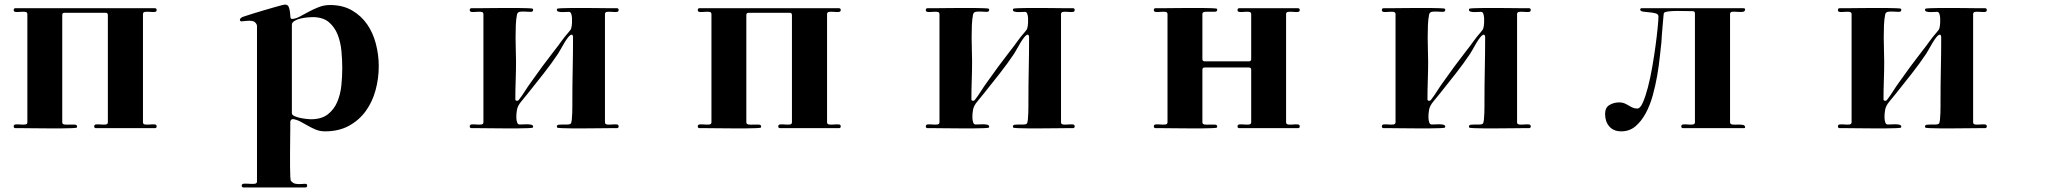

<svg xmlns="http://www.w3.org/2000/svg" viewBox="-20 -569 9040 842"><path d="M253 -33Q253 -24 263 -23Q273 -22 285.5 -22.5Q298 -23 308 -22.5Q318 -22 318 -14Q318 -11 316 -9Q314 -8 295.5 -7Q277 -6 250 -6Q223 -6 191 -6Q159 -6 130 -6.5Q101 -7 78.5 -7Q56 -7 48 -7Q40 -7 40 -15Q40 -23 49.5 -23.5Q59 -24 70 -23Q81 -22 90.5 -23Q100 -24 100 -33V-507Q100 -516 90.5 -517Q81 -518 70 -517Q59 -516 49.5 -516.5Q40 -517 40 -525Q40 -533 48 -533H659Q667 -533 667 -525Q667 -517 657.5 -516.5Q648 -516 637 -517Q626 -518 616.5 -517Q607 -516 607 -507V-33Q607 -24 616.5 -23Q626 -22 637 -23Q648 -24 657.5 -23.5Q667 -23 667 -15Q667 -7 659 -7H401Q393 -7 393 -15Q393 -23 402.5 -23.5Q412 -24 423 -23Q434 -22 443.5 -23Q453 -24 453 -33V-503Q453 -513 443 -513H263Q253 -513 253 -503Z M1257 -44 1256 -43 1253 -36Q1253 -28 1253 -6.5Q1253 15 1252.5 43Q1252 71 1252 102Q1252 133 1252 159.5Q1252 186 1253 203.5Q1254 221 1255 223Q1264 235 1276.5 237Q1289 239 1300 238Q1311 237 1319 237Q1327 237 1327 245Q1327 253 1319 253H1048Q1040 253 1040 245Q1040 237 1050.5 236.5Q1061 236 1073.5 237Q1086 238 1096.5 237Q1107 236 1107 227V-456L1105 -463Q1098 -475 1086 -477Q1074 -479 1062 -477.5Q1050 -476 1041 -475.5Q1032 -475 1032 -482Q1032 -486 1035.5 -489Q1039 -492 1042 -494Q1044 -495 1058.5 -499.5Q1073 -504 1093 -510.5Q1113 -517 1136 -523.5Q1159 -530 1179 -536Q1199 -542 1213 -545.5Q1227 -549 1229 -549Q1242 -549 1246 -539Q1250 -529 1251.5 -517.5Q1253 -506 1253.5 -496Q1254 -486 1260 -486Q1275 -486 1293 -495.5Q1311 -505 1332 -516.5Q1353 -528 1377 -537.5Q1401 -547 1427 -547Q1483 -547 1523.5 -523.5Q1564 -500 1590 -462.5Q1616 -425 1628.5 -376.5Q1641 -328 1641 -279Q1641 -225 1627 -173.5Q1613 -122 1584 -82Q1555 -42 1510.5 -17.5Q1466 7 1406 7Q1383 7 1365 -0.5Q1347 -8 1330.5 -17.5Q1314 -27 1298 -35.5Q1282 -44 1264 -47ZM1260 -73Q1260 -65 1271 -60Q1282 -55 1296 -52Q1310 -49 1323.5 -47.5Q1337 -46 1343 -46Q1390 -46 1417.5 -67.5Q1445 -89 1459 -122Q1473 -155 1477 -194.5Q1481 -234 1481 -270Q1481 -304 1477.5 -343.5Q1474 -383 1461 -416.5Q1448 -450 1422 -472Q1396 -494 1350 -494Q1342 -494 1327 -492.5Q1312 -491 1297 -487.5Q1282 -484 1271 -477Q1260 -470 1260 -460Z M2100 -507Q2100 -516 2090.5 -517Q2081 -518 2070 -517Q2059 -516 2049.5 -516.5Q2040 -517 2040 -525Q2040 -533 2048 -533Q2056 -533 2078.5 -533Q2101 -533 2130 -533.5Q2159 -534 2191 -534Q2223 -534 2250 -534Q2277 -534 2295.5 -533Q2314 -532 2316 -531Q2318 -529 2318 -526Q2318 -517 2307.5 -517Q2297 -517 2284.5 -518Q2272 -519 2260.5 -517.5Q2249 -516 2247 -504Q2243 -484 2242 -458Q2241 -432 2241 -404Q2241 -376 2242 -348.5Q2243 -321 2243 -300Q2243 -258 2241.5 -217Q2240 -176 2240 -134Q2240 -127 2247 -127Q2253 -127 2256 -132Q2270 -150 2282.5 -170Q2295 -190 2309 -209Q2358 -279 2411 -347Q2427 -367 2441.5 -387.5Q2456 -408 2473 -427Q2480 -435 2482.5 -439Q2485 -443 2487 -454Q2488 -458 2488.5 -468.5Q2489 -479 2488.5 -489.5Q2488 -500 2485 -508.5Q2482 -517 2475 -517Q2472 -517 2463 -516.5Q2454 -516 2445 -516Q2436 -516 2429 -518Q2422 -520 2422 -526Q2422 -529 2424 -531Q2426 -532 2444 -533Q2462 -534 2488.5 -534Q2515 -534 2546 -534Q2577 -534 2605.5 -533.5Q2634 -533 2655.5 -533Q2677 -533 2685 -533Q2693 -533 2693 -525Q2693 -517 2683.5 -516.5Q2674 -516 2663 -517Q2652 -518 2642.5 -517Q2633 -516 2633 -507V-33Q2633 -24 2642.5 -23Q2652 -22 2663 -23Q2674 -24 2683.5 -23.5Q2693 -23 2693 -15Q2693 -7 2685 -7Q2677 -7 2655.5 -7Q2634 -7 2605.5 -6.5Q2577 -6 2546 -6Q2515 -6 2488.5 -6Q2462 -6 2444 -7Q2426 -8 2424 -9Q2422 -11 2422 -14Q2422 -21 2430 -22Q2438 -23 2448.5 -23Q2459 -23 2469 -23Q2479 -23 2483 -27Q2486 -30 2487.5 -43.5Q2489 -57 2489.5 -73.5Q2490 -90 2490 -105Q2490 -120 2490 -126Q2490 -197 2491.5 -267Q2493 -337 2493 -408Q2493 -410 2491.5 -413.5Q2490 -417 2487 -417Q2481 -417 2472 -406Q2463 -395 2454.5 -380.5Q2446 -366 2438.5 -352.5Q2431 -339 2427 -333Q2396 -287 2362 -244Q2328 -201 2293 -157Q2282 -143 2266 -124Q2250 -105 2247 -87Q2246 -82 2245 -71.5Q2244 -61 2244.5 -50.5Q2245 -40 2248 -31.5Q2251 -23 2259 -23Q2263 -23 2272.5 -23.5Q2282 -24 2292 -24Q2302 -24 2310 -22Q2318 -20 2318 -14Q2318 -11 2316 -9Q2314 -8 2295.5 -7Q2277 -6 2250 -6Q2223 -6 2191 -6Q2159 -6 2130 -6.5Q2101 -7 2078.5 -7Q2056 -7 2048 -7Q2040 -7 2040 -15Q2040 -23 2049.5 -23.5Q2059 -24 2070 -23Q2081 -22 2090.5 -23Q2100 -24 2100 -33Z M3253 -33Q3253 -24 3263 -23Q3273 -22 3285.5 -22.5Q3298 -23 3308 -22.5Q3318 -22 3318 -14Q3318 -11 3316 -9Q3314 -8 3295.5 -7Q3277 -6 3250 -6Q3223 -6 3191 -6Q3159 -6 3130 -6.5Q3101 -7 3078.5 -7Q3056 -7 3048 -7Q3040 -7 3040 -15Q3040 -23 3049.5 -23.5Q3059 -24 3070 -23Q3081 -22 3090.5 -23Q3100 -24 3100 -33V-507Q3100 -516 3090.5 -517Q3081 -518 3070 -517Q3059 -516 3049.5 -516.5Q3040 -517 3040 -525Q3040 -533 3048 -533H3659Q3667 -533 3667 -525Q3667 -517 3657.5 -516.5Q3648 -516 3637 -517Q3626 -518 3616.5 -517Q3607 -516 3607 -507V-33Q3607 -24 3616.5 -23Q3626 -22 3637 -23Q3648 -24 3657.5 -23.5Q3667 -23 3667 -15Q3667 -7 3659 -7H3401Q3393 -7 3393 -15Q3393 -23 3402.5 -23.5Q3412 -24 3423 -23Q3434 -22 3443.5 -23Q3453 -24 3453 -33V-503Q3453 -513 3443 -513H3263Q3253 -513 3253 -503Z M4100 -507Q4100 -516 4090.5 -517Q4081 -518 4070 -517Q4059 -516 4049.5 -516.5Q4040 -517 4040 -525Q4040 -533 4048 -533Q4056 -533 4078.5 -533Q4101 -533 4130 -533.5Q4159 -534 4191 -534Q4223 -534 4250 -534Q4277 -534 4295.5 -533Q4314 -532 4316 -531Q4318 -529 4318 -526Q4318 -517 4307.5 -517Q4297 -517 4284.5 -518Q4272 -519 4260.5 -517.5Q4249 -516 4247 -504Q4243 -484 4242 -458Q4241 -432 4241 -404Q4241 -376 4242 -348.5Q4243 -321 4243 -300Q4243 -258 4241.5 -217Q4240 -176 4240 -134Q4240 -127 4247 -127Q4253 -127 4256 -132Q4270 -150 4282.5 -170Q4295 -190 4309 -209Q4358 -279 4411 -347Q4427 -367 4441.5 -387.5Q4456 -408 4473 -427Q4480 -435 4482.5 -439Q4485 -443 4487 -454Q4488 -458 4488.5 -468.5Q4489 -479 4488.5 -489.5Q4488 -500 4485 -508.5Q4482 -517 4475 -517Q4472 -517 4463 -516.5Q4454 -516 4445 -516Q4436 -516 4429 -518Q4422 -520 4422 -526Q4422 -529 4424 -531Q4426 -532 4444 -533Q4462 -534 4488.5 -534Q4515 -534 4546 -534Q4577 -534 4605.5 -533.5Q4634 -533 4655.5 -533Q4677 -533 4685 -533Q4693 -533 4693 -525Q4693 -517 4683.5 -516.5Q4674 -516 4663 -517Q4652 -518 4642.5 -517Q4633 -516 4633 -507V-33Q4633 -24 4642.5 -23Q4652 -22 4663 -23Q4674 -24 4683.5 -23.5Q4693 -23 4693 -15Q4693 -7 4685 -7Q4677 -7 4655.5 -7Q4634 -7 4605.5 -6.5Q4577 -6 4546 -6Q4515 -6 4488.5 -6Q4462 -6 4444 -7Q4426 -8 4424 -9Q4422 -11 4422 -14Q4422 -21 4430 -22Q4438 -23 4448.5 -23Q4459 -23 4469 -23Q4479 -23 4483 -27Q4486 -30 4487.5 -43.5Q4489 -57 4489.5 -73.5Q4490 -90 4490 -105Q4490 -120 4490 -126Q4490 -197 4491.5 -267Q4493 -337 4493 -408Q4493 -410 4491.5 -413.5Q4490 -417 4487 -417Q4481 -417 4472 -406Q4463 -395 4454.5 -380.5Q4446 -366 4438.5 -352.5Q4431 -339 4427 -333Q4396 -287 4362 -244Q4328 -201 4293 -157Q4282 -143 4266 -124Q4250 -105 4247 -87Q4246 -82 4245 -71.5Q4244 -61 4244.5 -50.5Q4245 -40 4248 -31.5Q4251 -23 4259 -23Q4263 -23 4272.5 -23.5Q4282 -24 4292 -24Q4302 -24 4310 -22Q4318 -20 4318 -14Q4318 -11 4316 -9Q4314 -8 4295.5 -7Q4277 -6 4250 -6Q4223 -6 4191 -6Q4159 -6 4130 -6.5Q4101 -7 4078.5 -7Q4056 -7 4048 -7Q4040 -7 4040 -15Q4040 -23 4049.5 -23.5Q4059 -24 4070 -23Q4081 -22 4090.5 -23Q4100 -24 4100 -33Z M5100 -507Q5100 -516 5090.5 -517Q5081 -518 5070 -517Q5059 -516 5049.5 -516.5Q5040 -517 5040 -525Q5040 -533 5048 -533Q5056 -533 5078.5 -533Q5101 -533 5130 -533.5Q5159 -534 5191 -534Q5223 -534 5250 -534Q5277 -534 5295.5 -533Q5314 -532 5316 -531Q5318 -529 5318 -526Q5318 -518 5308 -517.5Q5298 -517 5285.5 -517.5Q5273 -518 5263 -517Q5253 -516 5253 -507V-310Q5253 -300 5263 -300H5457Q5467 -300 5467 -310V-507Q5467 -516 5457.5 -517Q5448 -518 5437 -517Q5426 -516 5416.5 -516.5Q5407 -517 5407 -525Q5407 -533 5415 -533H5672Q5680 -533 5680 -525Q5680 -517 5670.5 -516.5Q5661 -516 5650 -517Q5639 -518 5629.5 -517Q5620 -516 5620 -507V-33Q5620 -24 5629.5 -23Q5639 -22 5650 -23Q5661 -24 5670.5 -23.5Q5680 -23 5680 -15Q5680 -7 5672 -7H5415Q5407 -7 5407 -15Q5407 -23 5416.5 -23.5Q5426 -24 5437 -23Q5448 -22 5457.5 -23Q5467 -24 5467 -33V-263Q5467 -273 5457 -273H5263Q5253 -273 5253 -263V-33Q5253 -24 5263 -23Q5273 -22 5285.5 -22.5Q5298 -23 5308 -22.5Q5318 -22 5318 -14Q5318 -11 5316 -9Q5314 -8 5295.5 -7Q5277 -6 5250 -6Q5223 -6 5191 -6Q5159 -6 5130 -6.5Q5101 -7 5078.5 -7Q5056 -7 5048 -7Q5040 -7 5040 -15Q5040 -23 5049.5 -23.5Q5059 -24 5070 -23Q5081 -22 5090.5 -23Q5100 -24 5100 -33Z M6100 -507Q6100 -516 6090.5 -517Q6081 -518 6070 -517Q6059 -516 6049.5 -516.5Q6040 -517 6040 -525Q6040 -533 6048 -533Q6056 -533 6078.5 -533Q6101 -533 6130 -533.5Q6159 -534 6191 -534Q6223 -534 6250 -534Q6277 -534 6295.5 -533Q6314 -532 6316 -531Q6318 -529 6318 -526Q6318 -517 6307.5 -517Q6297 -517 6284.5 -518Q6272 -519 6260.5 -517.5Q6249 -516 6247 -504Q6243 -484 6242 -458Q6241 -432 6241 -404Q6241 -376 6242 -348.5Q6243 -321 6243 -300Q6243 -258 6241.5 -217Q6240 -176 6240 -134Q6240 -127 6247 -127Q6253 -127 6256 -132Q6270 -150 6282.5 -170Q6295 -190 6309 -209Q6358 -279 6411 -347Q6427 -367 6441.5 -387.5Q6456 -408 6473 -427Q6480 -435 6482.5 -439Q6485 -443 6487 -454Q6488 -458 6488.5 -468.5Q6489 -479 6488.5 -489.5Q6488 -500 6485 -508.5Q6482 -517 6475 -517Q6472 -517 6463 -516.5Q6454 -516 6445 -516Q6436 -516 6429 -518Q6422 -520 6422 -526Q6422 -529 6424 -531Q6426 -532 6444 -533Q6462 -534 6488.5 -534Q6515 -534 6546 -534Q6577 -534 6605.5 -533.5Q6634 -533 6655.5 -533Q6677 -533 6685 -533Q6693 -533 6693 -525Q6693 -517 6683.5 -516.5Q6674 -516 6663 -517Q6652 -518 6642.5 -517Q6633 -516 6633 -507V-33Q6633 -24 6642.5 -23Q6652 -22 6663 -23Q6674 -24 6683.5 -23.5Q6693 -23 6693 -15Q6693 -7 6685 -7Q6677 -7 6655.5 -7Q6634 -7 6605.5 -6.5Q6577 -6 6546 -6Q6515 -6 6488.5 -6Q6462 -6 6444 -7Q6426 -8 6424 -9Q6422 -11 6422 -14Q6422 -21 6430 -22Q6438 -23 6448.5 -23Q6459 -23 6469 -23Q6479 -23 6483 -27Q6486 -30 6487.5 -43.5Q6489 -57 6489.5 -73.5Q6490 -90 6490 -105Q6490 -120 6490 -126Q6490 -197 6491.5 -267Q6493 -337 6493 -408Q6493 -410 6491.5 -413.5Q6490 -417 6487 -417Q6481 -417 6472 -406Q6463 -395 6454.5 -380.5Q6446 -366 6438.5 -352.5Q6431 -339 6427 -333Q6396 -287 6362 -244Q6328 -201 6293 -157Q6282 -143 6266 -124Q6250 -105 6247 -87Q6246 -82 6245 -71.5Q6244 -61 6244.5 -50.5Q6245 -40 6248 -31.5Q6251 -23 6259 -23Q6263 -23 6272.5 -23.5Q6282 -24 6292 -24Q6302 -24 6310 -22Q6318 -20 6318 -14Q6318 -11 6316 -9Q6314 -8 6295.5 -7Q6277 -6 6250 -6Q6223 -6 6191 -6Q6159 -6 6130 -6.5Q6101 -7 6078.5 -7Q6056 -7 6048 -7Q6040 -7 6040 -15Q6040 -23 6049.5 -23.5Q6059 -24 6070 -23Q6081 -22 6090.5 -23Q6100 -24 6100 -33Z M7413 -510Q7413 -520 7403 -520Q7395 -520 7376 -520.5Q7357 -521 7336 -521Q7315 -521 7297.5 -519Q7280 -517 7277 -512Q7276 -511 7274.5 -493Q7273 -475 7271 -452.5Q7269 -430 7267.5 -409.5Q7266 -389 7266 -384Q7263 -359 7259 -320Q7255 -281 7247.5 -237.5Q7240 -194 7228 -150.5Q7216 -107 7197 -72Q7178 -37 7152 -15Q7126 7 7090 7Q7056 7 7037.5 -14.5Q7019 -36 7019 -69Q7019 -97 7038 -108.5Q7057 -120 7082 -120Q7094 -120 7103.5 -116Q7113 -112 7122 -106.5Q7131 -101 7140 -97Q7149 -93 7160 -93Q7173 -93 7184.5 -119Q7196 -145 7206.5 -185Q7217 -225 7225.5 -273.5Q7234 -322 7240 -366.5Q7246 -411 7249.5 -446.5Q7253 -482 7253 -497Q7253 -507 7240.5 -510.5Q7228 -514 7213 -515Q7198 -516 7185.5 -518Q7173 -520 7173 -527Q7173 -533 7180 -533H7626Q7628 -533 7630.5 -532Q7633 -531 7633 -529Q7633 -518 7622.5 -517Q7612 -516 7600 -517Q7588 -518 7577.5 -517.5Q7567 -517 7567 -507V-33Q7567 -24 7577.5 -23Q7588 -22 7600 -22.5Q7612 -23 7622.5 -21.5Q7633 -20 7633 -10Q7633 -8 7631 -7.5Q7629 -7 7627 -7H7361Q7353 -7 7353 -15Q7353 -23 7362.5 -23.5Q7372 -24 7383 -23Q7394 -22 7403.5 -23Q7413 -24 7413 -33Z M8100 -507Q8100 -516 8090.5 -517Q8081 -518 8070 -517Q8059 -516 8049.5 -516.5Q8040 -517 8040 -525Q8040 -533 8048 -533Q8056 -533 8078.5 -533Q8101 -533 8130 -533.5Q8159 -534 8191 -534Q8223 -534 8250 -534Q8277 -534 8295.5 -533Q8314 -532 8316 -531Q8318 -529 8318 -526Q8318 -517 8307.5 -517Q8297 -517 8284.5 -518Q8272 -519 8260.5 -517.5Q8249 -516 8247 -504Q8243 -484 8242 -458Q8241 -432 8241 -404Q8241 -376 8242 -348.5Q8243 -321 8243 -300Q8243 -258 8241.5 -217Q8240 -176 8240 -134Q8240 -127 8247 -127Q8253 -127 8256 -132Q8270 -150 8282.5 -170Q8295 -190 8309 -209Q8358 -279 8411 -347Q8427 -367 8441.5 -387.5Q8456 -408 8473 -427Q8480 -435 8482.5 -439Q8485 -443 8487 -454Q8488 -458 8488.5 -468.5Q8489 -479 8488.5 -489.5Q8488 -500 8485 -508.5Q8482 -517 8475 -517Q8472 -517 8463 -516.5Q8454 -516 8445 -516Q8436 -516 8429 -518Q8422 -520 8422 -526Q8422 -529 8424 -531Q8426 -532 8444 -533Q8462 -534 8488.5 -534Q8515 -534 8546 -534Q8577 -534 8605.5 -533.5Q8634 -533 8655.5 -533Q8677 -533 8685 -533Q8693 -533 8693 -525Q8693 -517 8683.5 -516.5Q8674 -516 8663 -517Q8652 -518 8642.5 -517Q8633 -516 8633 -507V-33Q8633 -24 8642.5 -23Q8652 -22 8663 -23Q8674 -24 8683.5 -23.5Q8693 -23 8693 -15Q8693 -7 8685 -7Q8677 -7 8655.5 -7Q8634 -7 8605.5 -6.5Q8577 -6 8546 -6Q8515 -6 8488.5 -6Q8462 -6 8444 -7Q8426 -8 8424 -9Q8422 -11 8422 -14Q8422 -21 8430 -22Q8438 -23 8448.5 -23Q8459 -23 8469 -23Q8479 -23 8483 -27Q8486 -30 8487.5 -43.5Q8489 -57 8489.5 -73.5Q8490 -90 8490 -105Q8490 -120 8490 -126Q8490 -197 8491.5 -267Q8493 -337 8493 -408Q8493 -410 8491.5 -413.5Q8490 -417 8487 -417Q8481 -417 8472 -406Q8463 -395 8454.5 -380.5Q8446 -366 8438.5 -352.5Q8431 -339 8427 -333Q8396 -287 8362 -244Q8328 -201 8293 -157Q8282 -143 8266 -124Q8250 -105 8247 -87Q8246 -82 8245 -71.5Q8244 -61 8244.5 -50.5Q8245 -40 8248 -31.5Q8251 -23 8259 -23Q8263 -23 8272.5 -23.5Q8282 -24 8292 -24Q8302 -24 8310 -22Q8318 -20 8318 -14Q8318 -11 8316 -9Q8314 -8 8295.5 -7Q8277 -6 8250 -6Q8223 -6 8191 -6Q8159 -6 8130 -6.5Q8101 -7 8078.5 -7Q8056 -7 8048 -7Q8040 -7 8040 -15Q8040 -23 8049.5 -23.5Q8059 -24 8070 -23Q8081 -22 8090.5 -23Q8100 -24 8100 -33Z"/></svg>

Font: SoukouMincho
Style: Regular
Weight: 400
Designer: Dr. Ken Lunde (project architect, glyph set definition & overall production); Masataka HATTORI  (production & ideograph 
Foundry: Adobe Systems Incorporated
Version: Version 1.00